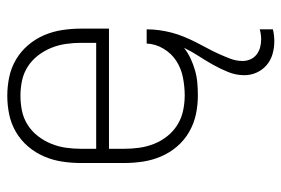

<svg xmlns="http://www.w3.org/2000/svg" viewBox="-146 -422 791 540"><g transform="rotate(-90 250.0 -152.5)"><path d="M403 223Q385 223 367.5 218Q350 213 336.5 201.5Q323 190 315.5 173.5Q308 157 308 139Q308 115 317 93Q326 71 337.5 50.5Q349 30 362 10Q375 -10 385 -31Q371 -20 355 -12.5Q339 -5 321.5 0Q304 5 286.5 6.5Q269 8 251 8Q224 8 198 2.5Q172 -3 148.5 -16.5Q125 -30 107.5 -50.5Q90 -71 79.5 -95.5Q69 -120 65 -146.5Q61 -173 61 -200V-320Q61 -347 65 -373.5Q69 -400 79.5 -424.5Q90 -449 107.5 -469.5Q125 -490 148 -503.5Q171 -517 197 -522.5Q223 -528 250 -528Q277 -528 303 -522.5Q329 -517 352 -503.5Q375 -490 392.5 -469.5Q410 -449 420.5 -424.5Q431 -400 435 -373.5Q439 -347 439 -320V-242H101V-200Q101 -178 104 -156.5Q107 -135 115 -115Q123 -95 136.5 -78Q150 -61 168.5 -49.5Q187 -38 208.5 -33.5Q230 -29 251 -29Q276 -29 301.5 -34Q327 -39 348 -52.5Q369 -66 382.5 -88.5Q396 -111 397 -136H437Q437 -118 434.5 -100Q432 -82 427.5 -65Q423 -48 416 -31Q409 -14 401 2Q393 18 384.5 33.5Q376 49 368.5 65.5Q361 82 354.5 99Q348 116 348 134Q348 145 352.5 155.5Q357 166 366 173Q375 180 386 183Q397 186 409 186Q416 186 423 185Q430 184 437 182V219Q429 221 420.5 222Q412 223 403 223ZM101 -278H399V-320Q399 -342 396 -363Q393 -384 385 -404Q377 -424 363.5 -441.5Q350 -459 332 -470.5Q314 -482 293 -486.5Q272 -491 250 -491Q228 -491 207 -486.5Q186 -482 168 -470.5Q150 -459 136.5 -441.5Q123 -424 115 -404Q107 -384 104 -363Q101 -342 101 -320Z"/></g></svg>

Font: Iosevka SS18 Extralight
Style: Regular
Weight: 200
Monospace: yes
Designer: Belleve Invis
Foundry: Belleve Invis
Version: Version 25.1.1; ttfautohint (v1.8.4)